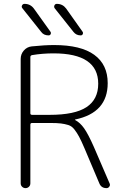

<svg xmlns="http://www.w3.org/2000/svg" viewBox="-20 -973 636 993"><path d="M193 -808 96 -930Q90 -937 94 -945Q98 -953 107 -953Q137 -953 155 -929L241 -809Q245 -803 242 -796.5Q239 -790 231 -790Q206 -790 193 -808ZM274 -953Q304 -953 322 -929L407 -809Q411 -803 408 -796.5Q405 -790 397 -790Q374 -790 360 -808L263 -930Q258 -937 261.5 -945Q265 -953 274 -953ZM137 -678V-387Q137 -379 146 -379H237Q367 -379 427.5 -419Q488 -459 488 -540Q488 -697 257 -697Q200 -697 146 -688Q137 -686 137 -678ZM87 -25V-668Q87 -693 103 -711.5Q119 -730 143 -733Q210 -740 260 -740Q398 -740 467.5 -689.5Q537 -639 537 -543Q537 -390 369 -355Q368 -355 368 -354Q368 -352 369 -352Q394 -339 415 -309.5Q436 -280 466 -212L547 -24Q551 -16 545.5 -8Q540 0 531 0Q504 0 494 -24L417 -206Q400 -246 388.5 -267Q377 -288 364 -304.5Q351 -321 333 -326.5Q315 -332 295 -334.5Q275 -337 237 -337H146Q137 -337 137 -328V-25Q137 -14 129.5 -7Q122 0 112 0Q102 0 94.5 -7Q87 -14 87 -25Z"/></svg>

Font: Rounded Mplus 1c Light
Style: Regular
Weight: 300
Version: Version 1.059.20150529